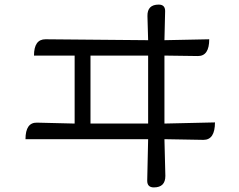

<svg xmlns="http://www.w3.org/2000/svg" viewBox="-20 -785 1040 836"><path d="M671 -765Q699 -765 699 -737L696 -610L891 -614Q891 -541 842 -541L696 -543V-247L916 -252Q916 -176 866 -176L696 -179L700 -19Q700 31 650 31Q621 31 621 2L625 -179H91Q91 -252 141 -251L305 -247V-543H128Q128 -614 178 -614L625 -610L622 -715Q621 -765 671 -765ZM374 -247H625V-543H374Z"/></svg>

Font: Swei Half Moon CJK TC
Style: DemiLight
Weight: 350
Version: Version 2.125